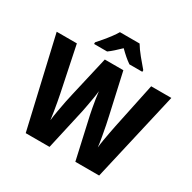

<svg xmlns="http://www.w3.org/2000/svg" viewBox="-197 -1129 1329 1327"><g transform="rotate(30 467.0 -465.0)"><path d="M924 -714 760 0H570L496 -330Q492 -350 486 -381Q480 -412 475 -445Q470 -478 467 -504Q465 -481 459.5 -448Q454 -415 448 -382.5Q442 -350 438 -330L364 0H174L9 -714H170L245 -353Q250 -330 256 -295.5Q262 -261 268 -225.5Q274 -190 277 -163Q281 -199 289 -243.5Q297 -288 305 -329Q313 -370 320 -397L393 -714H541L612 -397Q619 -369 627 -327.5Q635 -286 643 -242Q651 -198 655 -163Q657 -189 663 -224Q669 -259 675.5 -293Q682 -327 687 -352L763 -714ZM546 -930Q566 -896 599.5 -855Q633 -814 660 -783V-770H557Q535 -785 513 -804Q491 -823 467 -847Q442 -823 421 -804Q400 -785 379 -770H275V-783Q292 -802 314 -828Q336 -854 356.5 -881.5Q377 -909 389 -930Z"/></g></svg>

Font: Noto Sans Lao UI SemCond ExtBd
Style: Regular
Weight: 800
Width: 4
Designer: Monotype Design Team
Foundry: Monotype Imaging Inc.
Version: Version 2.000; ttfautohint (v1.8.4.7-5d5b)